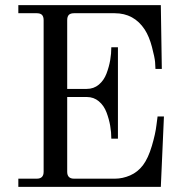

<svg xmlns="http://www.w3.org/2000/svg" viewBox="-20 -732 730 752"><path d="M51.8 0V-32.2H124Q150.9 -32.2 150.9 -59.1V-652.8Q150.9 -667 144.5 -673.6Q138.2 -680.2 124 -680.2H51.8V-711.9H609.9L613.8 -461.9H588.9Q588.9 -472.2 587.4 -489.5Q585.9 -506.8 575.2 -547.9Q564.5 -588.9 546.9 -616.2Q504.9 -680.2 429.2 -680.2H270Q255.9 -680.2 249.5 -673.6Q243.2 -667 243.2 -652.8V-383.8H319.8Q347.2 -383.8 367.2 -400.6Q387.2 -417.5 397.2 -444.1Q407.2 -470.7 411.6 -496.3Q416 -522 416 -546.9H441.9V-189H416Q416 -213.9 411.6 -239.5Q407.2 -265.1 397.2 -291.7Q387.2 -318.4 367.2 -335.2Q347.2 -352.1 319.8 -352.1H243.2V-59.1Q243.2 -32.2 270 -32.2H430.2Q460 -32.2 489.5 -44.9Q519 -57.6 540 -85Q560.5 -112.3 574.7 -160.2Q588.9 -208 592.8 -242.2L597.2 -275.9H622.1L609.9 0Z"/></svg>

Font: Flanker Steampunk
Style: Regular
Weight: 400
Designer: Alexey Kryukov, Leonardo Di Lena
Foundry: Alexey Kryukov, Leonardo Di Lena
Version: 1.210